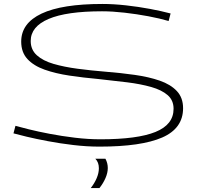

<svg xmlns="http://www.w3.org/2000/svg" viewBox="-20 -730 1012 969"><path d="M841 -662 831 -624Q787 -637 728.5 -648Q670 -659 608.5 -666Q547 -673 495 -673Q316 -673 225.5 -634.5Q135 -596 135 -523Q135 -479 166 -451Q197 -423 250.5 -407.5Q304 -392 372 -383Q440 -374 514 -368Q590 -362 660.5 -352Q731 -342 786 -323Q841 -304 872.5 -270.5Q904 -237 904 -184Q904 -82 798.5 -36Q693 10 482 10Q418 10 350.5 2Q283 -6 222 -17.5Q161 -29 115 -40Q69 -51 48 -57L58 -95Q79 -89 125 -77.5Q171 -66 231.5 -54.5Q292 -43 358 -35Q424 -27 487 -27Q673 -27 764.5 -64Q856 -101 856 -181Q856 -224 826 -250Q796 -276 743 -291Q690 -306 622 -314.5Q554 -323 478 -331Q400 -338 330 -348.5Q260 -359 205 -378.5Q150 -398 118.5 -432Q87 -466 87 -520Q87 -613 190 -661.5Q293 -710 497 -710Q553 -710 616 -703Q679 -696 737.5 -685Q796 -674 841 -662ZM438 219Q457 195 468 169Q479 143 479 119Q479 89 461 71H512Q524 93 524 118Q524 142 512.5 168.5Q501 195 482 219Z"/></svg>

Font: Georama ExtraExtended ExtraLight
Style: Regular
Weight: 200
Width: 8
Designer: Jean-Baptiste Levee
Foundry: Production Type
Version: Version 1.000